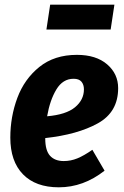

<svg xmlns="http://www.w3.org/2000/svg" viewBox="-20 -782 530 819"><path d="M484 -406Q484 -304 397.5 -256Q311 -208 173 -193V-191Q173 -140 193.5 -117.5Q214 -95 252 -95Q282 -95 310 -106.5Q338 -118 374 -143L426 -54Q336 17 231 17Q132 17 78 -38.5Q24 -94 24 -195Q24 -284 54 -364.5Q84 -445 148 -496.5Q212 -548 308 -548Q390 -548 437 -507.5Q484 -467 484 -406ZM338 -401Q338 -421 327.5 -433.5Q317 -446 294 -446Q248 -446 220.5 -400.5Q193 -355 181 -286Q262 -293 300 -324.5Q338 -356 338 -401ZM452 -656H178L194 -762H468Z"/></svg>

Font: Fira Sans Condensed
Style: Bold Italic
Weight: 700
Width: 3
Italic angle: -8°
Designer: Carrois Corporate & Edenspiekermann AG
Foundry: Carrois Corporate GbR & Edenspiekermann AG
Version: Version 4.203